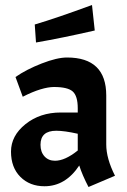

<svg xmlns="http://www.w3.org/2000/svg" viewBox="-20 -745 509 768"><path d="M223 -295H291V-312Q291 -361 271 -379Q251 -397 196 -397Q173 -397 141.5 -387.5Q110 -378 71 -358L42 -437Q85 -467 146.5 -491Q208 -515 248 -515Q405 -515 405 -363V-167Q405 -111 440 -42L334 3Q309 -45 297 -83Q242 0 158 0Q99 0 61.5 -37.5Q24 -75 24 -138.5Q24 -202 82 -248.5Q140 -295 223 -295ZM348 -725 359 -623Q228 -593 124 -575L119 -647Q204 -672 348 -725ZM200 -102Q240 -102 291 -143V-210Q238 -222 205 -222Q142 -222 142 -166Q142 -137 158 -119.5Q174 -102 200 -102Z"/></svg>

Font: Acme
Style: Regular
Weight: 400
Designer: Juan Pablo del Peral
Foundry: Juan Pablo del Peral
Version: Version 1.002